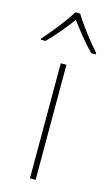

<svg xmlns="http://www.w3.org/2000/svg" viewBox="-141 -807 490 851"><g transform="rotate(15 104.0 -381.5)"><path d="M116 -763H94C70 -722 15 -653 -22 -612V-606H-1C36 -643 77 -693 105 -731C133 -693 172 -643 209 -606H230V-612C193 -653 140 -722 116 -763ZM116 0V-528H90V0Z"/></g></svg>

Font: Noto Sans Sinhala Thin
Style: Regular
Weight: 100
Designer: Jelle Bosma - Monotype Design Team
Foundry: Monotype Imaging Inc.
Version: Version 2.006